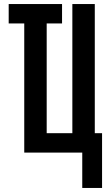

<svg xmlns="http://www.w3.org/2000/svg" viewBox="-20 -755 540 950"><path d="M387 175V0H100V-639H23V-735H287V-639H211V-96H338V-735H449V-96H485V175Z"/></svg>

Font: Iosevka SS04
Style: Bold
Weight: 700
Monospace: yes
Designer: Belleve Invis
Foundry: Belleve Invis
Version: Version 19.0.0; ttfautohint (v1.8.4)